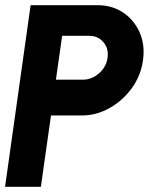

<svg xmlns="http://www.w3.org/2000/svg" viewBox="-30 -720 614 740"><path d="M-10.5 0 88 -700H346Q403 -700 445.5 -671Q488 -642 508.8 -593.8Q529.5 -545.5 521 -487.5Q513 -428.5 478 -380.2Q443 -332 392.2 -303.5Q341.5 -275 286.5 -275H166.5L127.5 0ZM185.5 -413H290.5Q324 -413 352 -437.8Q380 -462.5 384.5 -497.5Q389.5 -532.5 368.8 -557.2Q348 -582 314 -582H209.5Z"/></svg>

Font: Urbanist ExtraBold
Style: Italic
Weight: 800
Italic angle: -8°
Designer: Corey Hu
Foundry: Corey Hu
Version: Version 1.321; ttfautohint (v1.8.4.7-5d5b)